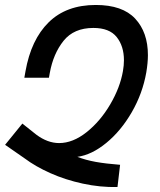

<svg xmlns="http://www.w3.org/2000/svg" viewBox="-24 -749 644 773"><path d="M571.5 -527Q571.5 -496.5 565 -457.5Q550 -372.5 506.5 -297.2Q463 -222 404.2 -173.8Q345.5 -125.5 287.5 -117.5Q321 -104.5 361.5 -97.2Q402 -90 459.5 -85.5L449 4Q379 5.5 309 -9.8Q239 -25 179 -51.8Q119 -78.5 75 -111.5L-3.5 -166L66 -251.5L122 -207Q167.5 -173 214 -173Q269.5 -173 324.8 -217Q380 -261 419.8 -328.8Q459.5 -396.5 471 -463Q475 -486 475 -506.5Q475 -563 445.8 -599.8Q416.5 -636.5 352 -636.5Q273.5 -636.5 232 -584.8Q190.5 -533 176.5 -455.5L173 -436H74L78.5 -461.5Q101 -589.5 172 -659.2Q243 -729 361.5 -729Q469 -729 520.2 -674Q571.5 -619 571.5 -527Z"/></svg>

Font: JuliaMono Italic
Style: Regular
Weight: 400
Italic angle: -9°
Monospace: yes
Designer: cormullion
Foundry: corm
Version: Version 0.049; ttfautohint (v1.8.4)